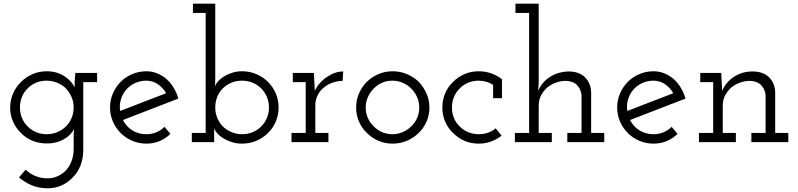

<svg xmlns="http://www.w3.org/2000/svg" viewBox="-20 -770 4325 1040"><path d="M83 191Q112 217 151.5 233.5Q191 250 238 250Q278 250 313 234.5Q348 219 374 191Q401 165 416 126.5Q431 88 431 41V-325H506V-375H388Q386 -354 385 -335.5Q384 -317 384 -297Q368 -332 327.5 -358Q287 -384 233 -384Q191 -384 155 -368Q119 -352 93 -325Q66 -299 50.5 -263Q35 -227 35 -187Q35 -147 50.5 -111.5Q66 -76 93 -50Q119 -23 155 -8Q191 7 233 7Q262 7 286.5 0.5Q311 -6 331 -19Q348 -29 361 -42.5Q374 -56 381 -71Q380 -61 379.5 -50Q379 -39 379 -31V36Q379 72 368 101.5Q357 131 338 152Q318 173 292 184.5Q266 196 237 196Q202 196 171 183Q140 170 119 149ZM233 -333Q262 -333 288 -322.5Q314 -312 333 -295Q354 -274 366.5 -247Q379 -220 379 -188Q379 -158 368 -131.5Q357 -105 338 -86Q318 -66 291 -54.5Q264 -43 233 -43Q202 -43 176 -54Q150 -65 131 -84Q111 -103 99.5 -130Q88 -157 88 -188Q88 -217 98 -243Q108 -269 127 -288Q146 -309 173 -321Q200 -333 233 -333Z M773 -333Q807 -333 835 -314Q863 -295 880 -265Q817 -241 755 -217Q693 -193 631 -169Q626 -199 634 -228Q642 -257 660 -280Q679 -304 708.5 -318.5Q738 -333 773 -333ZM903 -45 871 -83Q852 -64 827 -53.5Q802 -43 773 -43Q730 -43 696.5 -64Q663 -85 646 -120Q721 -149 796 -178Q871 -207 946 -236Q937 -268 920.5 -295Q904 -322 883 -341Q860 -361 832 -372.5Q804 -384 773 -384Q732 -384 696 -368.5Q660 -353 634 -327Q607 -300 591.5 -264Q576 -228 576 -188Q576 -147 591.5 -111.5Q607 -76 634 -49Q660 -23 696 -7.5Q732 8 773 8Q812 8 845 -6Q878 -20 903 -45Z M1019 0H1140V-35Q1140 -46 1140 -55Q1140 -64 1140 -75Q1145 -61 1158 -46.5Q1171 -32 1191 -20Q1211 -8 1236.5 0Q1262 8 1291 8Q1333 8 1369 -7.5Q1405 -23 1432 -50Q1459 -76 1474 -112Q1489 -148 1489 -188Q1489 -228 1474 -263.5Q1459 -299 1432 -326Q1405 -353 1369 -368.5Q1333 -384 1291 -384Q1263 -384 1238 -376Q1213 -368 1193 -356Q1173 -343 1161 -329.5Q1149 -316 1144 -302Q1145 -315 1145.5 -323Q1146 -331 1146 -344V-750H1025V-700H1094V-50H1019ZM1291 -333Q1321 -333 1347 -322.5Q1373 -312 1393 -293Q1413 -274 1425 -246.5Q1437 -219 1437 -188Q1437 -157 1425.5 -130.5Q1414 -104 1395 -85Q1375 -65 1348.5 -54Q1322 -43 1291 -43Q1261 -43 1235 -54Q1209 -65 1189 -83Q1169 -103 1157.5 -130Q1146 -157 1146 -188Q1146 -217 1156 -243.5Q1166 -270 1185 -289Q1205 -310 1232 -321.5Q1259 -333 1291 -333Z M1759 0V-50H1688V-199Q1688 -230 1701.5 -256Q1715 -282 1738 -299Q1757 -314 1782 -322.5Q1807 -331 1836 -332L1839 -383Q1818 -383 1796.5 -376Q1775 -369 1754 -355Q1733 -342 1715 -322.5Q1697 -303 1685 -278Q1684 -297 1684 -300Q1684 -303 1683 -323L1680 -375H1566V-325H1636V-50H1559V0Z M2248 -50Q2275 -76 2290.5 -111.5Q2306 -147 2306 -188Q2306 -228 2290 -264Q2274 -300 2248 -327Q2221 -353 2184.5 -368.5Q2148 -384 2107 -384Q2065 -384 2029.5 -368.5Q1994 -353 1967 -327Q1940 -300 1924.5 -264Q1909 -228 1909 -188Q1909 -147 1924.5 -111.5Q1940 -76 1967 -50Q1994 -23 2029.5 -7.5Q2065 8 2107 8Q2148 8 2184.5 -7.5Q2221 -23 2248 -50ZM2004 -86Q1984 -105 1972.5 -131Q1961 -157 1961 -188Q1961 -217 1972.5 -243.5Q1984 -270 2004 -290Q2023 -310 2049 -321.5Q2075 -333 2106 -333Q2135 -333 2161.5 -321.5Q2188 -310 2208 -290Q2228 -270 2239.5 -243.5Q2251 -217 2251 -188Q2251 -157 2239.5 -131Q2228 -105 2208 -86Q2188 -66 2161.5 -54.5Q2135 -43 2106 -43Q2075 -43 2049 -54.5Q2023 -66 2004 -86Z M2697 -35 2665 -75Q2646 -59 2623 -51Q2600 -43 2573 -43Q2543 -43 2516.5 -54Q2490 -65 2471 -84Q2450 -104 2439 -130.5Q2428 -157 2428 -188Q2428 -219 2439.5 -246Q2451 -273 2472 -293Q2491 -312 2517 -322.5Q2543 -333 2573 -333Q2595 -333 2615 -327Q2635 -321 2651 -310V-238H2699V-341Q2673 -361 2641 -372.5Q2609 -384 2573 -384Q2531 -384 2495.5 -368.5Q2460 -353 2434 -326Q2406 -300 2391 -264Q2376 -228 2376 -188Q2376 -147 2391 -111.5Q2406 -76 2434 -50Q2460 -23 2495.5 -7.5Q2531 8 2573 8Q2609 8 2640 -3.5Q2671 -15 2697 -35Z M2969 0V-50H2898V-199Q2898 -228 2910.5 -252.5Q2923 -277 2943 -295Q2963 -312 2990 -322Q3017 -332 3046 -332Q3087 -330 3107.5 -307Q3128 -284 3130 -253V-50H3053V0H3253V-50H3182V-271Q3180 -321 3148 -352Q3116 -383 3059 -383Q3002 -381 2959 -353.5Q2916 -326 2895 -278L2898 -323V-750H2772V-700H2846V-50H2769V0Z M3520 -333Q3554 -333 3582 -314Q3610 -295 3627 -265Q3564 -241 3502 -217Q3440 -193 3378 -169Q3373 -199 3381 -228Q3389 -257 3407 -280Q3426 -304 3455.5 -318.5Q3485 -333 3520 -333ZM3650 -45 3618 -83Q3599 -64 3574 -53.5Q3549 -43 3520 -43Q3477 -43 3443.5 -64Q3410 -85 3393 -120Q3468 -149 3543 -178Q3618 -207 3693 -236Q3684 -268 3667.5 -295Q3651 -322 3630 -341Q3607 -361 3579 -372.5Q3551 -384 3520 -384Q3479 -384 3443 -368.5Q3407 -353 3381 -327Q3354 -300 3338.5 -264Q3323 -228 3323 -188Q3323 -147 3338.5 -111.5Q3354 -76 3381 -49Q3407 -23 3443 -7.5Q3479 8 3520 8Q3559 8 3592 -6Q3625 -20 3650 -45Z M3966 0V-50H3895V-199Q3895 -228 3907.5 -252.5Q3920 -277 3940 -295Q3960 -312 3987 -322Q4014 -332 4043 -332Q4084 -330 4104.5 -307Q4125 -284 4127 -253V-50H4050V0H4250V-50H4179V-271Q4177 -321 4145 -352Q4113 -383 4056 -383Q4001 -383 3956.5 -354.5Q3912 -326 3892 -278Q3891 -297 3890 -312Q3889 -327 3888 -346L3887 -375H3773V-325H3843V-50H3766V0Z"/></svg>

Font: Josefin Slab Medium
Style: Regular
Weight: 500
Designer: Santiago Orozco
Foundry: Typemade
Version: Version 2.000